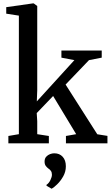

<svg xmlns="http://www.w3.org/2000/svg" viewBox="-20 -839 649 1124"><path d="M29 0V-43L90.5 -53.5V-747.5L16.5 -759V-797L171.5 -819H177.5L198 -804V-311L195.5 -245.5L415.5 -487L339.5 -501.5V-543H575.5V-501.5L501 -487L364 -344L549.5 -53L609 -43.5V0H366V-43L426 -53.5L291 -277L195 -177L198 -129V-53.5L266 -43V0ZM365.5 134.5Q365.5 166.5 349.8 194Q334 221.5 314.5 240.2Q295 259 283 265.5H281.5L252.5 248.5L252 243Q266 234 275 215.5Q284 197 284 184Q284 170 278 161.5Q272 153 262.5 147Q254.5 141 247.8 132Q241 123 241 107Q241 89 250.5 78.5Q260 68 273 63.2Q286 58.5 296 58.5H298.5Q328.5 58.5 347 78.8Q365.5 99 365.5 134.5Z"/></svg>

Font: Merriweather 48pt Medium
Style: Regular
Weight: 500
Version: Version 2.100